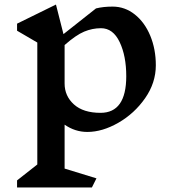

<svg xmlns="http://www.w3.org/2000/svg" viewBox="-20 -570 775 844"><path d="M264 -22V171L404 214L384 254H55V223L144 153V-383L55 -435V-466L226 -550L259 -420L402 -533Q434 -541 475 -541Q529 -541 572.5 -506.5Q616 -472 640.5 -413Q665 -354 665 -283Q665 -206 618 -138.5Q571 -71 500.5 -30.5Q430 10 364 10Q310 10 264 -22ZM264 -372V-203Q264 -148 305 -111Q346 -74 422 -74Q535 -74 535 -235Q535 -324 506 -385Q477 -446 424 -446Q386 -446 350 -431Q314 -416 264 -372Z"/></svg>

Font: Inknut
Style: Antiqua
Weight: 400
Designer: Claus Eggers Srensen
Foundry: Claus Eggers Srensen
Version: Version 1.000; ttfautohint (v1.2) -l 7 -r 28 -G 50 -x 13 -D 